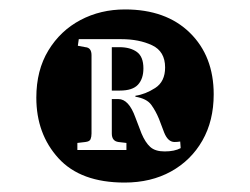

<svg xmlns="http://www.w3.org/2000/svg" viewBox="-20 -786 530 407"><path d="M244 -399Q151 -399 104 -450.5Q57 -502 57 -579Q57 -637 82.5 -679Q108 -721 150.5 -743.5Q193 -766 245 -766Q332 -766 382.5 -716.5Q433 -667 433 -586Q433 -530 409 -488Q385 -446 342.5 -422.5Q300 -399 244 -399ZM329 -465Q350 -465 363 -472L362 -486Q356 -485 350 -485Q336 -485 328 -505L317 -534Q310 -551 300.5 -564Q291 -577 267 -581V-583Q288 -586 309 -599.5Q330 -613 330 -643Q330 -677 302.5 -690Q275 -703 237 -703H147L145 -689L161 -686Q174 -685 174 -669V-503Q174 -496 172 -491Q170 -486 161 -485L144 -483V-468H248V-483L231 -485Q217 -487 217 -503V-576H231Q253 -576 267 -537L280 -503Q288 -484 298.5 -474.5Q309 -465 329 -465ZM217 -594V-686H233Q256 -686 270 -676Q284 -666 284 -641Q284 -619 272.5 -606.5Q261 -594 234 -594Z"/></svg>

Font: Literata 36pt Medium
Style: Regular
Weight: 500
Designer: Latin by Veronika Burian and Jose Scaglione. Greek by Irene Vlachou. Cyrillic by Vera Evstafieva.
Foundry: TypeTogether
Version: Version 3.002